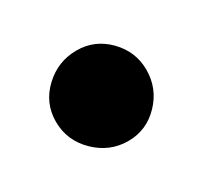

<svg xmlns="http://www.w3.org/2000/svg" viewBox="-55 -235 341 320"><g transform="rotate(-30 115.0 -75.0)"><path d="M27 -76Q27 -112 53.5 -137Q80 -162 116 -162Q151 -162 176 -136.5Q201 -111 201 -76Q201 -40 176 -14Q151 12 116 12Q80 12 53.5 -14Q27 -40 27 -76Z"/></g></svg>

Font: Open Sauce One ExtraBold
Style: Regular
Weight: 800
Designer: Alfredo Marco Pradil
Foundry: Creative Sauce Fz LLC
Version: Version 1.477